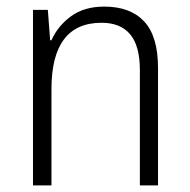

<svg xmlns="http://www.w3.org/2000/svg" viewBox="-20 -562 576 582"><path d="M296 -542Q375 -542 417 -497Q459 -452 459 -356V0H404V-349Q404 -423 374.5 -458Q345 -493 288 -493Q136 -493 136 -292V0H80V-532H125L132 -440H136Q155 -483 195 -512.5Q235 -542 296 -542Z"/></svg>

Font: Noto Sans Gurmukhi SemiCondensed Light
Style: Regular
Weight: 300
Width: 4
Designer: Jelle Bosma - Monotype Design Team
Foundry: Monotype Imaging Inc.
Version: Version 2.004; ttfautohint (v1.8.4.7-5d5b)